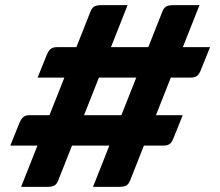

<svg xmlns="http://www.w3.org/2000/svg" viewBox="-20 -685 855 745"><path d="M341 40 610 -640Q615 -653 623.5 -659Q632 -665 653 -665H754L485 15Q480 28 471.5 34Q463 40 442 40ZM20 -120 55 -207Q63 -226 72 -232Q81 -238 94 -238H689L654 -151Q647 -132 638 -126Q629 -120 615 -120ZM62 40 331 -640Q336 -653 344.5 -659Q353 -665 374 -665H475L206 15Q201 28 192.5 34Q184 40 163 40ZM126 -384 161 -471Q169 -490 178 -496Q187 -502 200 -502H795L760 -415Q753 -396 744 -390Q735 -384 721 -384Z"/></svg>

Font: Changa ExtraLight ExtraBold
Style: Regular
Weight: 800
Version: Version 3.002; ttfautohint (v1.8.2)